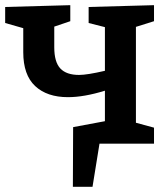

<svg xmlns="http://www.w3.org/2000/svg" viewBox="-20 -556 646 743"><path d="M576 -474 506 -452V-81L576 -62V0H365L338 167H262L263 -64L386 -87V-205Q305 -180 243 -180Q162 -180 116 -223Q70 -266 70 -354V-447L0 -467V-529L252 -536V-474L190 -453V-373Q190 -316 213.5 -291Q237 -266 286 -266Q317 -266 386 -282V-451L323 -467V-529L576 -536Z"/></svg>

Font: Bitter Pro SemiBold
Style: Regular
Weight: 600
Designer: Sol Matas, and Bitter project Authors
Foundry: Sol Matas
Version: Version 1.010